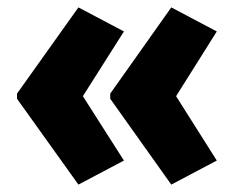

<svg xmlns="http://www.w3.org/2000/svg" viewBox="-20 -540 636 519"><path d="M26 -287 192 -520 315 -455 204 -280 315 -106 192 -41 26 -273ZM278 -287 443 -520 566 -455 456 -280 566 -106 443 -41 278 -273Z"/></svg>

Font: Noto Sans Tamil Condensed Black
Style: Regular
Weight: 900
Width: 3
Designer: Jelle Bosma - Monotype Design Team
Foundry: Monotype Imaging Inc.
Version: Version 2.004; ttfautohint (v1.8.4.7-5d5b)